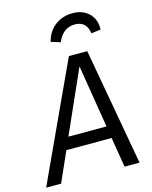

<svg xmlns="http://www.w3.org/2000/svg" viewBox="-162 -1004 861 1090"><g transform="rotate(-15 268.5 -459.0)"><path d="M403 -176H137L59 0H-29L289 -688H397L520 0H432ZM392 -247 332 -616 168 -247ZM210 -793Q225 -852 268.5 -885Q312 -918 372 -918Q431 -918 467.5 -882.5Q504 -847 502 -787L446 -780Q436 -853 368 -853Q297 -853 265 -776Z"/></g></svg>

Font: FiraGO Book
Style: Italic
Weight: 350
Italic angle: -8°
Designer: bBox Type GmbH
Foundry: bBox Type GmbH
Version: Version 1.001